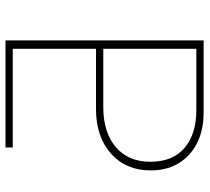

<svg xmlns="http://www.w3.org/2000/svg" viewBox="-50 -680 730 669"><g transform="rotate(-90 314.5 -345.0)"><path d="M85.9 -185.5Q85.9 -107.4 134.3 -66.4Q182.6 -25.4 265.6 -25.4H479.5V-349.6H276.4Q188.5 -349.6 137.2 -306.2Q85.9 -262.7 85.9 -185.5ZM55.7 -184.6Q55.7 -270.5 114.3 -322.8Q172.9 -375 269.5 -375H479.5V-665H135.7V-690.4H508.8V0H257.8Q166 0 110.8 -50.3Q55.7 -100.6 55.7 -184.6Z"/></g></svg>

Font: Gothic A1 Thin
Style: Regular
Weight: 250
Designer: HanYang I&C Co.,Ltd.
Foundry: HanYang I&C Co.,Ltd.
Version: Version 2.50